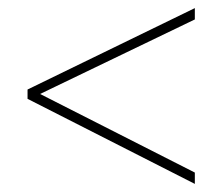

<svg xmlns="http://www.w3.org/2000/svg" viewBox="-20 -580 549 474"><path d="M461 -126 48 -336V-359L461 -560V-532L79 -348L461 -154Z"/></svg>

Font: Noto Sans Kannada SemiCondensed Thin
Style: Regular
Weight: 100
Width: 4
Designer: Jelle Bosma - Monotype Design Team
Foundry: Monotype Imaging Inc.
Version: Version 2.005; ttfautohint (v1.8.4.7-5d5b)